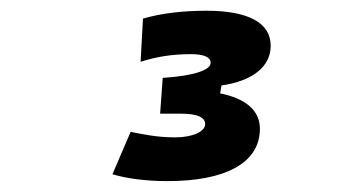

<svg xmlns="http://www.w3.org/2000/svg" viewBox="-20 -723 626 356"><path d="M291 -387.2C394.5 -387.2 461.9 -418.9 461.9 -484.4C461.9 -518.1 435.5 -540.5 388.2 -549.8L390.6 -564.5C447.8 -572.8 481.9 -599.1 481.9 -638.2C481.9 -680.7 440.4 -703.1 362.8 -703.1C319.8 -703.1 280.3 -698.7 245.1 -688.5L240.7 -608.4C269 -617.7 299.3 -622.6 334 -622.6C358.9 -622.6 370.6 -616.7 370.6 -606.4C370.6 -594.2 343.3 -582.5 281.7 -578.6L276.9 -512.2H315.9C346.2 -512.2 360.4 -505.4 360.4 -492.7C360.4 -479 336.9 -468.3 304.7 -468.3C269.5 -468.3 242.7 -474.6 222.2 -478.5L188.5 -399.9C214.8 -392.1 249.5 -387.2 291 -387.2Z"/></svg>

Font: Cascadia Mono PL SemiBold
Style: Italic
Weight: 600
Italic angle: -10°
Monospace: yes
Designer: Aaron Bell
Foundry: Saja Typeworks
Version: Version 2404.023